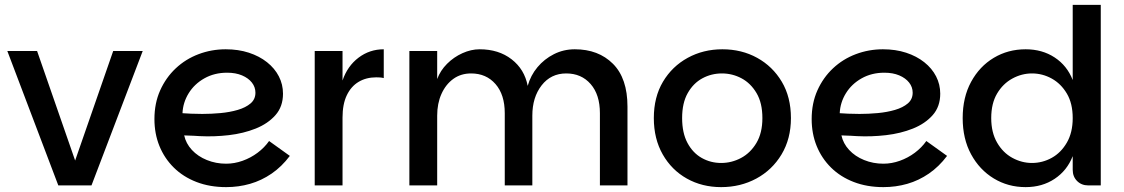

<svg xmlns="http://www.w3.org/2000/svg" viewBox="-20 -760 4607 787"><path d="M132 -551 288 -102 444 -551H565L355 0H219L10 -551Z M907 7Q840 7 785.5 -14Q731 -35 692.5 -73Q654 -111 633.5 -161.5Q613 -212 613 -272Q613 -337 636.5 -389.5Q660 -442 700.5 -480Q741 -518 794 -538Q847 -558 905 -558Q957 -558 1000 -544Q1043 -530 1074.5 -505Q1106 -480 1123 -447Q1140 -414 1140 -376Q1140 -323 1109 -288Q1078 -253 1028 -233Q978 -213 918 -206Q858 -199 799 -202Q789 -203 774 -203.5Q759 -204 747.5 -204.5Q736 -205 735 -205Q742 -172 766.5 -145.5Q791 -119 828 -104Q865 -89 907 -89Q941 -89 974.5 -101Q1008 -113 1036 -134Q1064 -155 1083 -182L1168 -121Q1135 -77 1093.5 -48.5Q1052 -20 1005 -6.5Q958 7 907 7ZM809 -293Q846 -293 884 -296.5Q922 -300 954.5 -309.5Q987 -319 1007 -336Q1027 -353 1027 -380Q1027 -403 1012.5 -421.5Q998 -440 972 -451Q946 -462 911 -462Q859 -462 818 -439Q777 -416 753.5 -378Q730 -340 728 -296Q742 -295 763 -294Q784 -293 809 -293Z M1270 0V-551H1384V0ZM1351 -278 1384 -430Q1404 -489 1449.5 -523.5Q1495 -558 1553 -558V-440Q1545 -442 1537.5 -442.5Q1530 -443 1522 -443Q1481 -443 1450 -424.5Q1419 -406 1401.5 -369.5Q1384 -333 1384 -278Z M1658 0V-551H1772V-436Q1785 -471 1812.5 -498.5Q1840 -526 1875.5 -542Q1911 -558 1946 -558Q2024 -558 2077 -517Q2130 -476 2143 -408Q2155 -451 2183 -484.5Q2211 -518 2250.5 -538Q2290 -558 2336 -558Q2433 -558 2492.5 -498.5Q2552 -439 2552 -323V0H2439V-296Q2439 -372 2401 -415.5Q2363 -459 2301 -459Q2238 -459 2200 -410Q2162 -361 2162 -286V0H2049V-296Q2049 -372 2011 -415.5Q1973 -459 1911 -459Q1869 -459 1838 -436.5Q1807 -414 1789.5 -375Q1772 -336 1772 -286V0Z M2936 7Q2858 7 2795.5 -28Q2733 -63 2696.5 -127Q2660 -191 2660 -276Q2660 -362 2697.5 -425Q2735 -488 2799 -523Q2863 -558 2941 -558Q3020 -558 3083.5 -523Q3147 -488 3184.5 -425Q3222 -362 3222 -276Q3222 -191 3183.5 -127Q3145 -63 3080 -28Q3015 7 2936 7ZM2936 -92Q2979 -92 3017.5 -112.5Q3056 -133 3080.5 -174Q3105 -215 3105 -276Q3105 -338 3081 -378.5Q3057 -419 3019.5 -439Q2982 -459 2939 -459Q2896 -459 2859 -439Q2822 -419 2799 -378.5Q2776 -338 2776 -276Q2776 -215 2798 -174Q2820 -133 2856.5 -112.5Q2893 -92 2936 -92Z M3601 7Q3534 7 3479.5 -14Q3425 -35 3386.5 -73Q3348 -111 3327.5 -161.5Q3307 -212 3307 -272Q3307 -337 3330.5 -389.5Q3354 -442 3394.5 -480Q3435 -518 3488 -538Q3541 -558 3599 -558Q3651 -558 3694 -544Q3737 -530 3768.5 -505Q3800 -480 3817 -447Q3834 -414 3834 -376Q3834 -323 3803 -288Q3772 -253 3722 -233Q3672 -213 3612 -206Q3552 -199 3493 -202Q3483 -203 3468 -203.5Q3453 -204 3441.5 -204.5Q3430 -205 3429 -205Q3436 -172 3460.5 -145.5Q3485 -119 3522 -104Q3559 -89 3601 -89Q3635 -89 3668.5 -101Q3702 -113 3730 -134Q3758 -155 3777 -182L3862 -121Q3829 -77 3787.5 -48.5Q3746 -20 3699 -6.5Q3652 7 3601 7ZM3503 -293Q3540 -293 3578 -296.5Q3616 -300 3648.5 -309.5Q3681 -319 3701 -336Q3721 -353 3721 -380Q3721 -403 3706.5 -421.5Q3692 -440 3666 -451Q3640 -462 3605 -462Q3553 -462 3512 -439Q3471 -416 3447.5 -378Q3424 -340 3422 -296Q3436 -295 3457 -294Q3478 -293 3503 -293Z M4184 7Q4112 7 4053.5 -28.5Q3995 -64 3960.5 -127.5Q3926 -191 3926 -276Q3926 -361 3960.5 -424.5Q3995 -488 4053.5 -523Q4112 -558 4184 -558Q4252 -558 4303 -524.5Q4354 -491 4377 -432V-740H4492V0H4441Q4413 0 4395 -18Q4377 -36 4377 -64V-120Q4354 -61 4303 -27Q4252 7 4184 7ZM4210 -92Q4253 -92 4291 -113Q4329 -134 4353 -175.5Q4377 -217 4377 -276Q4377 -336 4353 -376.5Q4329 -417 4291 -438Q4253 -459 4210 -459Q4168 -459 4129.5 -438Q4091 -417 4067 -376.5Q4043 -336 4043 -276Q4043 -217 4067 -175.5Q4091 -134 4129.5 -113Q4168 -92 4210 -92Z"/></svg>

Font: Parkinsans Medium
Style: Regular
Weight: 500
Designer: Red Stone, Indian Type Foundry
Foundry: Indian Type Foundry
Version: Version 1.000